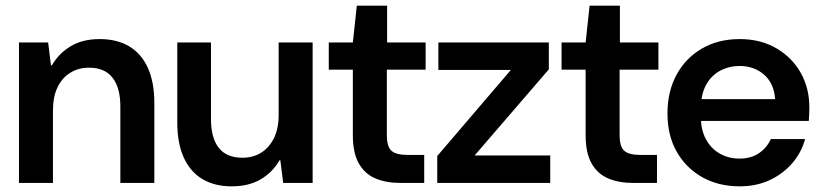

<svg xmlns="http://www.w3.org/2000/svg" viewBox="-20 -646 2904 678"><path d="M47 0V-496H150L160 -415H163Q188 -458 230 -483Q272 -508 332 -508Q393 -508 436 -482.5Q479 -457 502 -406.5Q525 -356 525 -282V0H405V-270Q405 -336 377.5 -371.5Q350 -407 294 -407Q257 -407 228 -389Q199 -371 183 -337.5Q167 -304 167 -256V0Z M798 12Q738 12 695 -13.5Q652 -39 629 -89.5Q606 -140 606 -214V-496H725V-226Q725 -159 752.5 -124Q780 -89 836 -89Q874 -89 902.5 -107Q931 -125 947.5 -158.5Q964 -192 964 -240V-496H1084V0H980L970 -80H967Q943 -38 901 -13Q859 12 798 12Z M1394 0Q1343 0 1305.5 -16Q1268 -32 1247 -69Q1226 -106 1226 -169V-400H1141V-496H1226L1240 -626H1347V-496H1483V-400H1346V-169Q1346 -128 1362.5 -113.5Q1379 -99 1418 -99H1478V0Z M1524 0V-95L1784 -399H1528V-496H1918V-401L1656 -97H1923V0Z M2216 0Q2165 0 2127.5 -16Q2090 -32 2069 -69Q2048 -106 2048 -169V-400H1963V-496H2048L2062 -626H2169V-496H2305V-400H2168V-169Q2168 -128 2184.5 -113.5Q2201 -99 2240 -99H2300V0Z M2592 12Q2517 12 2459.5 -20.5Q2402 -53 2369.5 -110.5Q2337 -168 2337 -245Q2337 -323 2369 -382Q2401 -441 2458.5 -474.5Q2516 -508 2592 -508Q2666 -508 2721.5 -475.5Q2777 -443 2807.5 -389Q2838 -335 2838 -267Q2838 -257 2837.5 -245Q2837 -233 2836 -219H2424V-296H2717Q2714 -350 2679 -381.5Q2644 -413 2592 -413Q2555 -413 2523.5 -396.5Q2492 -380 2473.5 -346.5Q2455 -313 2455 -262V-233Q2455 -187 2473 -154Q2491 -121 2522 -103.5Q2553 -86 2591 -86Q2632 -86 2660 -105Q2688 -124 2702 -155H2823Q2810 -107 2777.5 -69.5Q2745 -32 2698 -10Q2651 12 2592 12Z"/></svg>

Font: DM Sans 9pt 36pt SemiBold
Style: Regular
Weight: 600
Version: Version 4.004;gftools[0.9.30]